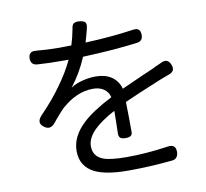

<svg xmlns="http://www.w3.org/2000/svg" viewBox="-87 -878 1079 1005"><g transform="rotate(-10 452.5 -375.0)"><path d="M516 32Q399 32 339 3Q266 -33 266 -116Q266 -193 338 -260Q388 -307 494 -362Q487 -391 463 -407Q440 -422 407 -422Q320 -422 239 -350Q224 -336 192 -298Q184 -287 179 -282Q151 -247 120 -271Q83 -297 121 -335Q186 -402 229 -463Q277 -528 308 -594H268Q203 -594 144 -598Q108 -600 108 -635Q108 -673 146 -670Q212 -664 271 -664Q313 -664 335 -665Q348 -706 356 -749Q358 -769 367.5 -776.5Q377 -784 398 -782Q421 -780 428.5 -771Q436 -762 431 -741Q429 -733 425 -717Q416 -685 411 -667Q543 -672 670 -690Q707 -695 707 -655Q707 -623 677 -619Q560 -603 385 -596Q351 -515 298 -447Q323 -464 362 -474Q398 -483 432 -483Q481 -483 515 -461Q550 -437 561 -395Q602 -414 675 -446Q717 -464 737 -473Q742 -475 751 -480Q771 -489 780 -493Q818 -513 833 -476Q850 -438 808 -425Q786 -416 763 -408Q757 -406 746 -401Q631 -354 565 -324Q567 -234 567 -170Q568 -152 559.5 -145Q551 -138 531 -138Q511 -138 502.5 -145.5Q494 -153 495 -172Q497 -242 497 -289Q423 -249 387 -213Q344 -171 344 -127Q344 -74 394 -54Q432 -39 519 -39Q624 -39 740 -56Q784 -63 783 -19Q781 17 750 20Q630 32 516 32Z"/></g></svg>

Font: GenSenRounded TW R
Style: Regular
Weight: 400
Version: Version 1.501;PS 1;hotconv 16.6.51;makeotf.lib2.5.65220